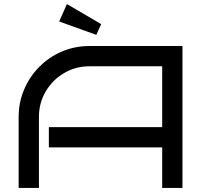

<svg xmlns="http://www.w3.org/2000/svg" viewBox="-20 -927 1004 947"><path d="M880 0H780V-200H221V-300H780V-600H421Q353 -600 296 -566.5Q239 -533 205.5 -476Q172 -419 172 -350V0H72V-350Q72 -422 99 -485.5Q126 -549 174 -597.5Q222 -646 285.5 -673Q349 -700 421 -700H880ZM310 -907 479 -808 455 -755 272 -821Z"/></svg>

Font: Bruno Ace SC
Style: Regular
Weight: 400
Version: Version 1.100; ttfautohint (v1.8.4.7-5d5b);gftools[0.9.27]